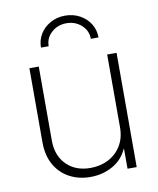

<svg xmlns="http://www.w3.org/2000/svg" viewBox="-84 -803 722 876"><g transform="rotate(-10 277.5 -364.5)"><path d="M265.1 7.8Q210.4 7.8 167.5 -15.4Q124.5 -38.6 100.1 -82Q75.7 -125.5 75.7 -185.5V-529.3H119.1V-187.5Q119.1 -116.2 161.1 -74.5Q203.1 -32.7 272 -32.7Q318.4 -32.7 355.7 -52.2Q393.1 -71.8 414.6 -107.7Q436 -143.6 436 -191.9V-529.3H479.5V0H437V-121.1H446.8Q426.8 -55.2 377 -23.7Q327.1 7.8 265.1 7.8ZM277.3 -737.3Q314.9 -737.3 345.2 -720.7Q375.5 -704.1 393.1 -676Q410.6 -647.9 410.6 -612.8H375Q375 -650.9 346.4 -676.5Q317.9 -702.1 277.3 -702.1Q236.8 -702.1 208.3 -676.5Q179.7 -650.9 179.7 -612.8H144Q144 -647.9 161.6 -676Q179.2 -704.1 209.5 -720.7Q239.7 -737.3 277.3 -737.3Z"/></g></svg>

Font: Inter 24pt ExtraLight
Style: Regular
Weight: 250
Designer: Rasmus Andersson
Foundry: rsms
Version: Version 4.001;git-66647c0bb